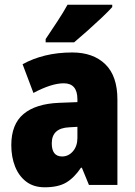

<svg xmlns="http://www.w3.org/2000/svg" viewBox="-20 -786 573 816"><path d="M287 -563Q376 -563 427.5 -513Q479 -463 479 -363V0H358L328 -73H324Q295 -30 261 -10Q227 10 170 10Q123 10 91.5 -14Q60 -38 44 -78.5Q28 -119 28 -169Q28 -258 80 -301.5Q132 -345 231 -349L309 -352V-364Q309 -432 251 -432Q199 -432 122 -391L76 -513Q119 -537 172 -550Q225 -563 287 -563ZM275 -245Q200 -242 200 -177Q200 -121 244 -121Q271 -121 290 -143Q309 -165 309 -200V-247ZM457 -756Q441 -738 412.5 -711Q384 -684 352.5 -656Q321 -628 295 -606H174V-620Q198 -656 223.5 -694.5Q249 -733 267 -766H457Z"/></svg>

Font: Noto Sans Lao Condensed Black
Style: Regular
Weight: 900
Width: 3
Designer: Monotype Design Team
Foundry: Monotype Imaging Inc.
Version: Version 2.003; ttfautohint (v1.8.4.7-5d5b)